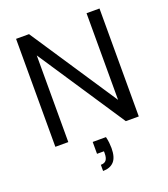

<svg xmlns="http://www.w3.org/2000/svg" viewBox="-165 -816 1025 1170"><g transform="rotate(-20 347.5 -231.0)"><path d="M77 0V-700H161L534 -138V-700H618V0H534L161 -562V0ZM300 238V198Q325 198 335.5 183.5Q346 169 346 141V127H301V50H387Q392 70 394 89Q396 108 396 124Q396 184 371 211Q346 238 300 238Z"/></g></svg>

Font: DM Sans 9pt
Style: Regular
Weight: 400
Designer: Colophon Foundry, Jonny Pinhorn
Foundry: Colophon Foundry
Version: Version 4.004;gftools[0.9.30]